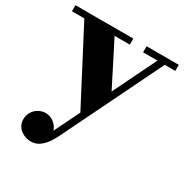

<svg xmlns="http://www.w3.org/2000/svg" viewBox="-167 -592 948 989"><g transform="rotate(30 307.0 -98.0)"><path d="M343.5 -424V-460H-0.5V-424H73L298 6.5L224.5 156.5C213 121 180 97.5 146 97.5C99 97.5 60.5 135 60.5 183C60.5 236 110 263.5 150 263.5C200 263.5 235 223.5 262.5 168L551.5 -424H614V-460H422.5V-424H508L383 -168L253 -424Z"/></g></svg>

Font: Bodoni* 06
Style: Bold
Weight: 700
Version: Version 2.2